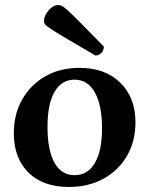

<svg xmlns="http://www.w3.org/2000/svg" viewBox="-20 -732 595 764"><path d="M254 12Q151 12 93 -45.5Q35 -103 35 -202Q35 -278 68.5 -336.5Q102 -395 160.5 -428.5Q219 -462 296 -462Q398 -462 458.5 -403Q519 -344 519 -245Q519 -170 485.5 -112Q452 -54 392 -21Q332 12 254 12ZM277 -35Q329 -35 357.5 -83.5Q386 -132 386 -221Q386 -313 357.5 -364Q329 -415 277 -415Q225 -415 197 -366.5Q169 -318 169 -227Q169 -135 196.5 -85Q224 -35 277 -35ZM360 -511Q286 -554 244 -579Q202 -604 183 -616.5Q164 -629 159.5 -635Q155 -641 155 -647Q155 -670 173.5 -691Q192 -712 212 -712Q219 -712 227 -708Q235 -704 251.5 -689Q268 -674 301 -640.5Q334 -607 393 -547Q393 -530 382.5 -520.5Q372 -511 360 -511Z"/></svg>

Font: Petrona
Style: Bold
Weight: 700
Designer: Ringo R. Seeber
Foundry: Ringo R. Seeber
Version: Version 2.001; ttfautohint (v1.8.3)